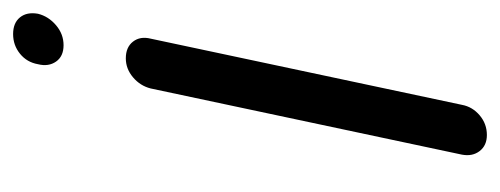

<svg xmlns="http://www.w3.org/2000/svg" viewBox="-255 -508 763 293"><g transform="rotate(-90 126.5 -361.5)"><path d="M175 -685Q178 -702 191 -712.5Q204 -723 221 -723Q238 -723 246.5 -712.5Q255 -702 252 -685Q248 -669 234.5 -657.5Q221 -646 204 -646Q187 -646 179 -657.5Q171 -669 175 -685ZM138 -513Q142 -529 155 -540Q168 -551 184 -551Q201 -551 209.5 -540Q218 -529 214 -513L113 -38Q110 -22 97 -11Q84 0 67 0Q51 0 42.5 -11Q34 -22 37 -38Z"/></g></svg>

Font: VDS Compensated
Style: Light Italic
Weight: 300
Italic angle: -12°
Designer: artmaker
Foundry: artmaker
Version: Version 1.000 2012 initial release